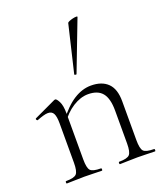

<svg xmlns="http://www.w3.org/2000/svg" viewBox="-135 -823 785 914"><g transform="rotate(-20 257.5 -365.5)"><path d="M315 0Q312 0 312 -6Q312 -12 315 -12Q356 -12 368 -25Q380 -38 380 -81V-248Q380 -309 357 -337Q334 -365 285 -365Q247 -365 207.5 -340Q168 -315 139 -271L135 -283Q182 -345 225 -372Q268 -399 312 -399Q367 -399 397 -369.5Q427 -340 427 -278V-81Q427 -38 438.5 -25Q450 -12 492 -12Q495 -12 495 -6Q495 0 492 0Q475 0 452 -1Q429 -2 404 -2Q379 -2 355.5 -1Q332 0 315 0ZM46 0Q43 0 43 -6Q43 -12 46 -12Q87 -12 99 -25Q111 -38 111 -81V-281Q111 -315 103 -330.5Q95 -346 75 -346Q65 -346 51 -342Q37 -338 19 -331Q15 -330 12.5 -335Q10 -340 14 -342L125 -394Q127 -395 130 -395Q137 -395 147.5 -374.5Q158 -354 158 -315V-81Q158 -38 169.5 -25Q181 -12 223 -12Q226 -12 226 -6Q226 0 223 0Q206 0 183 -1Q160 -2 135 -2Q110 -2 86.5 -1Q63 0 46 0ZM267 -474Q266 -471 260.5 -472.5Q255 -474 256 -476L313 -716Q314 -719 322 -722.5Q330 -726 340.5 -728.5Q351 -731 358.5 -731Q366 -731 364 -727Z"/></g></svg>

Font: Cormorant Garamond Light
Style: Regular
Weight: 300
Designer: Christian Thalmann (Catharsis Fonts)
Foundry: Catharsis Fonts
Version: Version 4.001